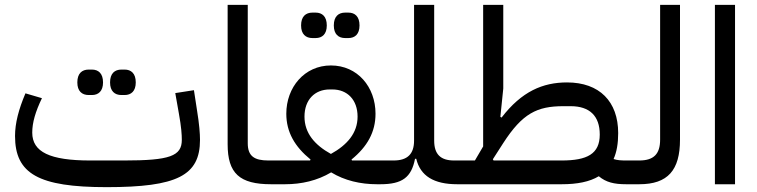

<svg xmlns="http://www.w3.org/2000/svg" viewBox="-20 -760 3124 792"><path d="M481 -368H494C521 -368 540 -384 540 -420C540 -457 521 -473 494 -473H481C453 -473 434 -457 434 -420C434 -384 453 -368 481 -368ZM346 -368H359C386 -368 405 -384 405 -420C405 -457 386 -473 359 -473H346C318 -473 299 -457 299 -420C299 -384 318 -368 346 -368ZM420 12C711 12 805 -36 805 -183C805 -209 802 -248 793 -303L780 -388L703 -376L718 -291C728 -236 730 -204 730 -183C730 -116 680 -98 492 -98H352C186 -98 113 -133 113 -213C113 -254 126 -299 153 -355L85 -375C57 -309 42 -252 42 -199C42 -43 139 12 420 12Z M1098 0H1099L1121 -22V-98H1087C1029 -98 1002 -116 1002 -169V-740H919V-165C919 -45 968 0 1098 0Z M1404 -603H1417C1444 -603 1463 -619 1463 -655C1463 -692 1444 -708 1417 -708H1404C1376 -708 1357 -692 1357 -655C1357 -619 1376 -603 1404 -603ZM1269 -603H1282C1309 -603 1328 -619 1328 -655C1328 -692 1309 -708 1282 -708H1269C1241 -708 1222 -692 1222 -655C1222 -619 1241 -603 1269 -603ZM1099 0H1156C1224 0 1289 -15 1346 -49C1402 -15 1467 0 1535 0H1549L1571 -22V-98H1432L1430 -102C1495 -155 1529 -215 1529 -291C1529 -401 1455 -490 1345 -490C1236 -490 1161 -400 1161 -291C1161 -215 1196 -155 1261 -102L1259 -98H1121L1099 -76ZM1345 -125C1278 -162 1236 -211 1236 -279C1236 -348 1278 -391 1340 -391H1351C1413 -391 1455 -348 1455 -279C1455 -211 1412 -162 1345 -125Z M1549 0C1639 0 1677 -28 1692 -105H1697C1714 -34 1770 0 1866 0L1888 -22V-98H1853C1797 -98 1771 -124 1771 -180V-740H1688V-180C1688 -125 1661 -98 1604 -98H1571L1549 -76Z M2563 0 2585 -22V-98H2563C2542 -98 2526 -99 2511 -104C2524 -133 2530 -168 2530 -211C2530 -341 2453 -420 2319 -420C2219 -420 2132 -383 2049 -275L2044 -278L2056 -395V-740H1973V-156L1939 -98H1888L1866 -76V0H2297C2361 0 2412 -10 2450 -33C2480 -8 2513 0 2563 0ZM2297 -98H2016L2013 -103L2056 -170C2135 -292 2195 -322 2304 -322H2334C2412 -322 2454 -282 2454 -205C2454 -125 2402 -98 2297 -98Z M2563 0H2617C2735 0 2785 -58 2785 -184V-740H2703V-184C2703 -125 2677 -98 2617 -98H2585L2563 -76Z M2929 0H3012V-740H2929Z"/></svg>

Font: IBM Plex Arabic Text
Style: Regular
Weight: 450
Designer: Mike Abbink, Paul van der Laan, Pieter van Rosmalen, Wael Morcos, Khajak Apelian
Foundry: Bold Monday
Version: Version 1.0